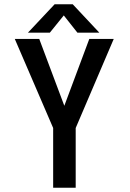

<svg xmlns="http://www.w3.org/2000/svg" viewBox="-20 -883 610 903"><path d="M447 -729.5H344L280 -810.5L214.5 -729.5H111.5L237 -863H322ZM230 0V-281L49.5 -700H164.5L282.5 -385.5L400 -700H515L336 -281V0Z"/></svg>

Font: League Mono Narrow Medium
Style: Regular
Weight: 500
Width: 3
Designer: Tyler Finck
Foundry: The League of Moveable Type / Tyler Finck
Version: Version 2.210